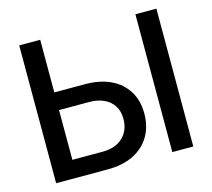

<svg xmlns="http://www.w3.org/2000/svg" viewBox="-104 -853 1083 979"><g transform="rotate(-15 437.5 -364.0)"><path d="M152.8 -449.7H347.7Q426.3 -449.7 483.2 -422.9Q540 -396 571 -346.2Q602.1 -296.4 602.1 -228.5Q602.1 -158.2 571.3 -106.9Q540.5 -55.7 483.9 -27.8Q427.2 0 349.1 0H75.7V-727.5H186.5V-93.8H345.7Q413.6 -93.8 452.9 -130.4Q492.2 -167 492.2 -229.5Q492.2 -268.6 474.4 -296.9Q456.5 -325.2 423.8 -340.8Q391.1 -356.4 345.7 -356.4H152.8ZM799.8 -727.5V0H689V-727.5Z"/></g></svg>

Font: Inter 20pt Medium
Style: Regular
Weight: 500
Version: Version 4.001;git-66647c0bb